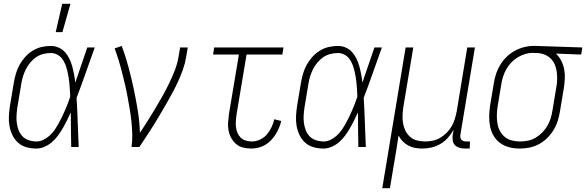

<svg xmlns="http://www.w3.org/2000/svg" viewBox="-20 -768 3062 1003"><path d="M170 8Q143 8 118 1Q93 -6 74.5 -22.5Q56 -39 45 -62Q34 -85 29.5 -110Q25 -135 26.5 -162Q28 -189 32 -215L52 -335Q56 -359 63 -383Q70 -407 82 -429Q94 -451 111.5 -470.5Q129 -490 151 -503.5Q173 -517 197.5 -522.5Q222 -528 245 -528Q268 -528 287.5 -519Q307 -510 320.5 -494.5Q334 -479 343 -460Q352 -441 357.5 -420.5Q363 -400 367 -379Q371 -358 373 -336Q389 -382 404.5 -428Q420 -474 436 -520H475Q451 -454 428 -388Q405 -322 380 -257Q384 -193 386 -128.5Q388 -64 391 0H352Q351 -45 350.5 -90.5Q350 -136 350 -181Q340 -160 330 -139.5Q320 -119 308.5 -99Q297 -79 283.5 -60.5Q270 -42 252.5 -26.5Q235 -11 213 -1.5Q191 8 170 8ZM171 -29Q189 -29 206.5 -37.5Q224 -46 239 -59.5Q254 -73 265 -89Q276 -105 285.5 -122Q295 -139 303.5 -156.5Q312 -174 319.5 -191.5Q327 -209 334 -227Q341 -245 347 -263Q346 -281 345 -298.5Q344 -316 342.5 -333Q341 -350 338 -367Q335 -384 331 -400.5Q327 -417 320.5 -433Q314 -449 304 -462Q294 -475 278.5 -483Q263 -491 245 -491Q226 -491 206 -486Q186 -481 169 -469.5Q152 -458 138 -441Q124 -424 115 -406Q106 -388 100 -368.5Q94 -349 91 -329L71 -209Q68 -189 66.5 -168Q65 -147 67.5 -127Q70 -107 77 -88.5Q84 -70 97.5 -56Q111 -42 130.5 -35.5Q150 -29 171 -29ZM271 -600 305 -748H348L306 -600Z M667 0Q672 -34 671 -67.5Q670 -101 666.5 -134Q663 -167 657.5 -199.5Q652 -232 646 -264.5Q640 -297 632.5 -328.5Q625 -360 617 -391.5Q609 -423 599.5 -454Q590 -485 579 -515L616 -528Q636 -474 651 -418.5Q666 -363 678 -306.5Q690 -250 699.5 -192Q709 -134 711 -74Q732 -106 752 -137.5Q772 -169 791 -201Q810 -233 828.5 -265.5Q847 -298 863 -331.5Q879 -365 892.5 -399Q906 -433 912 -468L921 -520H961L952 -468Q947 -437 936 -406Q925 -375 911.5 -345Q898 -315 882 -285.5Q866 -256 849.5 -227Q833 -198 816 -169.5Q799 -141 781.5 -112.5Q764 -84 745 -56Q726 -28 708 0Z M1291 8Q1269 8 1248.5 2.5Q1228 -3 1213 -16Q1198 -29 1188 -47Q1178 -65 1174 -86Q1170 -107 1171.5 -128.5Q1173 -150 1176 -172L1228 -483H1093L1099 -520H1461L1455 -483H1268L1215 -166Q1213 -150 1212 -134Q1211 -118 1213 -102.5Q1215 -87 1221 -73Q1227 -59 1238 -48.5Q1249 -38 1264.5 -33.5Q1280 -29 1296 -29Q1317 -29 1338 -38.5Q1359 -48 1374 -65.5Q1389 -83 1398.5 -103.5Q1408 -124 1413 -145L1449 -136Q1445 -118 1437.5 -100Q1430 -82 1419.5 -65.5Q1409 -49 1395 -34.5Q1381 -20 1364.5 -10.5Q1348 -1 1329 3.5Q1310 8 1291 8Z M1670 8Q1643 8 1618 1Q1593 -6 1574.5 -22.5Q1556 -39 1545 -62Q1534 -85 1529.5 -110Q1525 -135 1526.5 -162Q1528 -189 1532 -215L1552 -335Q1556 -359 1563 -383Q1570 -407 1582 -429Q1594 -451 1611.5 -470.5Q1629 -490 1651 -503.5Q1673 -517 1697.5 -522.5Q1722 -528 1745 -528Q1768 -528 1787.5 -519Q1807 -510 1820.5 -494.5Q1834 -479 1843 -460Q1852 -441 1857.5 -420.5Q1863 -400 1867 -379Q1871 -358 1873 -336Q1889 -382 1904.5 -428Q1920 -474 1936 -520H1975Q1951 -454 1928 -388Q1905 -322 1880 -257Q1884 -193 1886 -128.5Q1888 -64 1891 0H1852Q1851 -45 1850.5 -90.5Q1850 -136 1850 -181Q1840 -160 1830 -139.5Q1820 -119 1808.5 -99Q1797 -79 1783.5 -60.5Q1770 -42 1752.5 -26.5Q1735 -11 1713 -1.5Q1691 8 1670 8ZM1671 -29Q1689 -29 1706.5 -37.5Q1724 -46 1739 -59.5Q1754 -73 1765 -89Q1776 -105 1785.5 -122Q1795 -139 1803.5 -156.5Q1812 -174 1819.5 -191.5Q1827 -209 1834 -227Q1841 -245 1847 -263Q1846 -281 1845 -298.5Q1844 -316 1842.5 -333Q1841 -350 1838 -367Q1835 -384 1831 -400.5Q1827 -417 1820.5 -433Q1814 -449 1804 -462Q1794 -475 1778.5 -483Q1763 -491 1745 -491Q1726 -491 1706 -486Q1686 -481 1669 -469.5Q1652 -458 1638 -441Q1624 -424 1615 -406Q1606 -388 1600 -368.5Q1594 -349 1591 -329L1571 -209Q1568 -189 1566.5 -168Q1565 -147 1567.5 -127Q1570 -107 1577 -88.5Q1584 -70 1597.5 -56Q1611 -42 1630.5 -35.5Q1650 -29 1671 -29Z M1977 215 2099 -520H2139L2087 -209Q2084 -188 2083 -166.5Q2082 -145 2085.5 -124Q2089 -103 2098 -85Q2107 -67 2122 -53.5Q2137 -40 2157.5 -34.5Q2178 -29 2200 -29Q2220 -29 2240 -33Q2260 -37 2278.5 -47.5Q2297 -58 2313 -74Q2329 -90 2339.5 -108.5Q2350 -127 2356 -147Q2362 -167 2366 -187L2421 -520H2461L2385 -64Q2384 -57 2385 -50Q2386 -43 2390.5 -38Q2395 -33 2402 -31Q2409 -29 2416 -29H2435L2434 8H2409Q2394 8 2380 4Q2366 0 2356.5 -10Q2347 -20 2345 -34.5Q2343 -49 2345 -64L2350 -90Q2337 -68 2320 -48.5Q2303 -29 2280.5 -16Q2258 -3 2234 2.5Q2210 8 2186 8Q2166 8 2147.5 4.5Q2129 1 2112.5 -8Q2096 -17 2083.5 -30Q2071 -43 2062 -60Q2056 -18 2049 24Q2042 66 2035 107L2017 215Z M2695 8Q2667 8 2641 1.5Q2615 -5 2594 -20Q2573 -35 2559.5 -57.5Q2546 -80 2540.5 -106Q2535 -132 2535.5 -160Q2536 -188 2540 -215L2560 -335Q2564 -360 2572 -384Q2580 -408 2594 -430.5Q2608 -453 2627 -471.5Q2646 -490 2669 -502.5Q2692 -515 2717 -521.5Q2742 -528 2766 -528H2781L3022 -520L3016 -483L2884 -488Q2901 -472 2912 -450.5Q2923 -429 2927.5 -405Q2932 -381 2930.5 -355.5Q2929 -330 2925 -305L2905 -185Q2901 -160 2893 -135Q2885 -110 2871 -87.5Q2857 -65 2837.5 -46Q2818 -27 2794.5 -14.5Q2771 -2 2745.5 3Q2720 8 2695 8ZM2696 -29Q2716 -29 2737 -33Q2758 -37 2777 -48Q2796 -59 2812 -75Q2828 -91 2839 -110Q2850 -129 2856.5 -149.5Q2863 -170 2866 -191L2886 -311Q2890 -331 2890.5 -351.5Q2891 -372 2888.5 -392Q2886 -412 2878.5 -430Q2871 -448 2857.5 -461.5Q2844 -475 2825.5 -482.5Q2807 -490 2787 -491H2775Q2772 -491 2769.5 -491.5Q2767 -492 2764 -492Q2744 -492 2724 -486Q2704 -480 2685.5 -469Q2667 -458 2651.5 -442Q2636 -426 2625.5 -407.5Q2615 -389 2608.5 -369Q2602 -349 2599 -329L2579 -209Q2576 -188 2575.5 -166Q2575 -144 2578.5 -123Q2582 -102 2591.5 -84Q2601 -66 2616.5 -53Q2632 -40 2653 -34.5Q2674 -29 2696 -29Z"/></svg>

Font: Iosevka Term Curly Extralight
Style: Italic
Weight: 200
Italic angle: -9°
Designer: Belleve Invis
Foundry: Belleve Invis
Version: Version 32.3.0